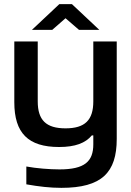

<svg xmlns="http://www.w3.org/2000/svg" viewBox="-20 -700 632 926"><path d="M543 -30V-500H430V-211C430 -121 390 -81 296 -81C202 -81 162 -121 162 -211V-500H49V-207C49 -58 116 9 265 9C343 9 392 -10 423 -47H430V-4C430 79 388 117 267 117C219 117 156 112 107 103V189C169 200 222 206 276 206C471 206 543 132 543 -30ZM134 -556H232L296 -612L361 -556H459L327 -680H266Z"/></svg>

Font: LT Wave Medium
Style: Regular
Weight: 500
Designer: Daniel Lyons
Version: Version 2.5 (Glyphs App)